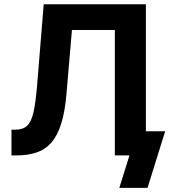

<svg xmlns="http://www.w3.org/2000/svg" viewBox="-20 -748 815 924"><path d="M35.2 0V-124H54.7Q90.8 -124 110.8 -143.1Q130.9 -162.1 141.4 -209Q151.9 -255.9 158.7 -339.4L190.4 -727.5H682.1V0H532.7V-603.5H326.2L299.8 -295.4Q292.5 -209.5 274.4 -152.3Q256.3 -95.2 227.1 -61.8Q197.8 -28.3 155.8 -14.2Q113.8 0 58.1 0ZM554.2 156.2 603 0H563V-116.2H774.9L689.9 156.2Z"/></svg>

Font: Inter 16pt
Style: Bold
Weight: 700
Version: Version 4.001;git-66647c0bb